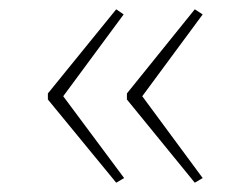

<svg xmlns="http://www.w3.org/2000/svg" viewBox="-20 -475 540 413"><path d="M399 -82 253 -261V-274L399 -455L416 -444L286 -268L416 -92ZM230 -82 83 -261V-274L230 -455L246 -444L116 -268L247 -92Z"/></svg>

Font: Noto Sans Mono ExtraCondensed Thin
Style: Regular
Weight: 100
Width: 2
Designer: Monotype Design Team
Foundry: Monotype Imaging Inc.
Version: Version 2.014; ttfautohint (v1.8.4.7-5d5b)